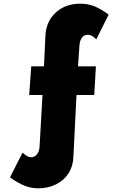

<svg xmlns="http://www.w3.org/2000/svg" viewBox="-20 -819 640 1039"><path d="M186 200Q240 200 282.5 179Q325 158 350 120Q375 82 377 32L394 -305H490L499 -460H402L410 -574Q412 -600 423.5 -615.5Q435 -631 454 -631Q465 -631 476.5 -625.5Q488 -620 501 -606L568 -740Q524 -772 489.5 -785.5Q455 -799 417 -799Q338 -800 285 -754Q232 -708 226 -631L218 -460H149L138 -305H210L194 -25Q193 0 180 16Q167 32 148 32Q138 32 127 26Q116 20 102 7L34 141Q78 172 113 186Q148 200 186 200Z"/></svg>

Font: Jost Black
Style: Regular
Weight: 900
Version: Version 3.710